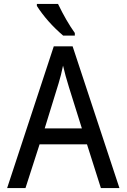

<svg xmlns="http://www.w3.org/2000/svg" viewBox="-20 -951 640 971"><path d="M490.2 0 419.9 -221.2H180.2L108.9 0H16.1L252 -716.8H347.2L584 0ZM394 -301.8 329.1 -508.8Q310.1 -569.3 298.8 -619.1Q289.1 -570.8 276.4 -529.8L206.1 -301.8ZM358.4 -771H299.3Q218.3 -840.3 166.5 -920.9V-931.2H273.4Q315.4 -844.2 358.4 -784.2Z"/></svg>

Font: Noto Mono
Style: Regular
Weight: 400
Designer: Monotype Design Team
Foundry: Monotype Imaging Inc.
Version: Version 1.00